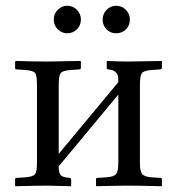

<svg xmlns="http://www.w3.org/2000/svg" viewBox="-20 -642 617 664"><path d="M144 -429.2Q144 -429.2 257.8 -431.2L259.8 -429.2V-408.2Q259.8 -402.3 253.9 -401.9L224.1 -399.9Q196.3 -397.9 189.7 -388.9Q183.1 -379.9 183.1 -348.1V-109.9L389.2 -357.9Q389.2 -373 387.7 -380.1Q386.2 -387.2 378.2 -394Q370.1 -400.9 354 -401.9Q349.1 -402.8 349.1 -407.2V-429.2L351.1 -431.2Q396 -429.2 423.8 -429.2L539.1 -431.2L540 -429.2V-408.2Q540 -402.3 534.2 -401.9L503.9 -399.9Q477.1 -397.9 470.5 -388.9Q463.9 -379.9 463.9 -348.1V-79.1Q463.9 -50.3 471.4 -40.5Q479 -30.8 503.9 -28.8L534.2 -26.9Q540 -26.9 540 -21V0L539.1 2Q459 0 423.8 0Q394 0 314 2L312 0V-22Q312 -26.9 316.9 -26.9L348.1 -28.8Q375 -30.8 382.1 -40.8Q389.2 -50.8 389.2 -79.1V-314.9L183.1 -66.9V-64.9Q183.1 -44.9 189.5 -36.9Q195.8 -28.8 220.2 -26.9Q226.1 -25.9 226.1 -21V0L225.1 2Q145 0 144 0Q113.3 0 33.2 2L32.2 0V-22Q32.2 -26.9 37.1 -26.9L67.9 -28.8Q94.7 -30.8 101.3 -39.8Q107.9 -48.8 107.9 -77.1V-347.2Q107.9 -380.4 101.6 -389.2Q95.2 -397.9 67.9 -399.9L38.1 -401.9Q32.2 -401.9 32.2 -407.2V-429.2L35.2 -431.2Q101.1 -429.2 144 -429.2ZM179.9 -540.5Q166 -554.2 166 -574.2Q166 -594.2 179.9 -608.2Q193.8 -622.1 212.9 -622.1Q231.9 -622.1 245.8 -608.2Q259.8 -594.2 259.8 -574.2Q259.8 -554.2 245.8 -540.5Q231.9 -526.9 212.9 -526.9Q193.8 -526.9 179.9 -540.5ZM348.4 -540.5Q335 -554.2 335 -574.2Q335 -594.2 348.9 -608.2Q362.8 -622.1 381.8 -622.1Q400.9 -622.1 415 -608.2Q429.2 -594.2 429.2 -574.2Q429.2 -554.2 415.5 -540.5Q401.9 -526.9 381.8 -526.9Q361.8 -526.9 348.4 -540.5Z"/></svg>

Font: Linux Libertine Display
Style: Regular
Weight: 400
Designer: Philipp H. Poll
Foundry: Philipp H. Poll
Version: Version 5.0.9